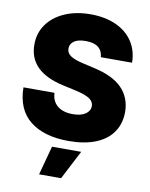

<svg xmlns="http://www.w3.org/2000/svg" viewBox="-100 -789 846 1083"><g transform="rotate(10 323.0 -247.5)"><path d="M330.1 -563.5Q285.2 -563.5 262.7 -547.6Q240.2 -531.7 240.2 -504.9Q240.2 -479 264.2 -463.1Q288.1 -447.3 337.9 -436.5L396.5 -422.9Q508.8 -398.9 562.5 -345Q616.2 -291 617.2 -208Q616.7 -139.2 582.5 -90.6Q548.3 -42 484.4 -16.6Q420.4 8.8 331.1 8.8Q189.9 8.8 109.9 -54.7Q29.8 -118.2 28.3 -245.1H206.1Q208 -196.8 240.2 -170.7Q272.5 -144.5 328.1 -144.5Q374.5 -144.5 400.1 -161.9Q425.8 -179.2 426.8 -208Q425.8 -233.9 401.6 -250Q377.4 -266.1 318.4 -279.3L247.1 -294.9Q46.9 -338.9 46.9 -493.2Q46.4 -559.1 82.5 -609.9Q118.7 -660.6 183.1 -688.7Q247.6 -716.8 330.1 -716.8Q414.1 -716.8 476.6 -688.5Q539.1 -660.2 573 -608.4Q606.9 -556.6 607.4 -488.3H428.7Q425.8 -524.9 401.4 -544.2Q377 -563.5 330.1 -563.5ZM245.1 56.6H412.1L326.2 222.7H200.2Z"/></g></svg>

Font: Pretendard GOV Black
Style: Regular
Weight: 900
Designer: Base glyphs from Inter by Rasmus Andersson; Hangeul glyphs from Noto Sans CJK(Source Han Sans) by Jang Soo-young and Kan
Foundry: Kil Hyung-jin
Version: Version 1.309